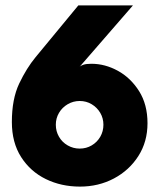

<svg xmlns="http://www.w3.org/2000/svg" viewBox="-20 -680 607 712"><path d="M319 -443.5Q369.5 -443.5 417 -417.5Q464.5 -391.5 495.8 -342Q527 -292.5 527 -223Q527 -154.5 493.2 -101.5Q459.5 -48.5 402.5 -18.2Q345.5 12 276.5 12Q207 12 149.8 -16Q92.5 -44 58.2 -97.8Q24 -151.5 24 -227.5Q24 -313 51.2 -370.2Q78.5 -427.5 112 -468L270.5 -660H473L275 -432Q279 -436.5 289.5 -440Q300 -443.5 319 -443.5ZM275.5 -129Q300 -129 320 -140.8Q340 -152.5 351.8 -172.8Q363.5 -193 363.5 -217.5Q363.5 -241.5 351.8 -261.5Q340 -281.5 320 -293.5Q300 -305.5 275.5 -305.5Q251.5 -305.5 231 -293.5Q210.5 -281.5 198.8 -261.5Q187 -241.5 187 -217.5Q187 -193 198.8 -172.8Q210.5 -152.5 231 -140.8Q251.5 -129 275.5 -129Z"/></svg>

Font: League Spartan Thin ExtraBold
Style: Regular
Weight: 800
Version: Version 2.002